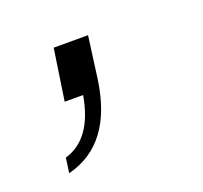

<svg xmlns="http://www.w3.org/2000/svg" viewBox="-56 -163 372 352"><g transform="rotate(-20 129.5 13.0)"><path d="M26 126 30 97Q85 81 99 0H63L78 -100H145L134 -18Q117 103 26 126Z"/></g></svg>

Font: Plus Jakarta Sans Light
Style: Italic
Weight: 300
Italic angle: -8°
Designer: Gumpita Rahayu
Foundry: Tokotype
Version: Version 2.071; ttfautohint (v1.8.4.7-5d5b);gftools[0.9.29]